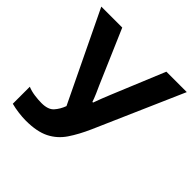

<svg xmlns="http://www.w3.org/2000/svg" viewBox="-187 -871 1037 1037"><g transform="rotate(45 331.5 -352.0)"><path d="M663 -714 442 -209Q412 -141 378.5 -91.5Q345 -42 293 -16Q241 10 157 10Q131 10 100 6Q69 2 43 -5V-135Q67 -125 96 -121Q125 -117 150 -117Q200 -117 222 -141.5Q244 -166 257 -201L10 -714H170L303 -405Q310 -390 322 -362.5Q334 -335 340 -316H345Q351 -334 362.5 -363Q374 -392 383 -414L507 -714Z"/></g></svg>

Font: Noto IKEA Simplified Chinese
Style: Bold
Weight: 700
Designer: Monotype Design Team
Foundry: Monotype Imaging Inc.
Version: Version 1.100